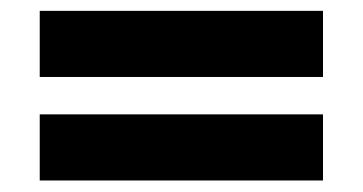

<svg xmlns="http://www.w3.org/2000/svg" viewBox="-20 -425 652 345"><path d="M51.4 -286.7V-405.5H560.4V-286.7ZM51.4 -100.7V-219.5H560.4V-100.7Z"/></svg>

Font: Atkinson Hyperlegible Next
Style: Regular
Weight: 400
Designer: Elliott Scott, Megan Eiswerth, Linus Boman, Theodore Petrosky, Letters from Sweden
Foundry: Applied Design Works, Letters from Sweden
Version: Version 2.001